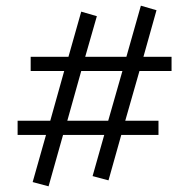

<svg xmlns="http://www.w3.org/2000/svg" viewBox="-20 -594 646 676"><path d="M306 26 347 -119H202L151 62L95 47L142 -119H42V-169H157L206 -344H88V-394H221L266 -553L321 -537L280 -394H425L476 -574L531 -558L485 -394H584V-344H471L421 -169H538V-119H407L362 41ZM361 -169 411 -344H266L217 -169Z"/></svg>

Font: LXGW Bright GB
Style: Italic
Weight: 400
Italic angle: -12°
Designer: Christian Thalmann (Catharsis Fonts)
Foundry: LXGW / Christian Thalmann (Catharsis Fonts) / Fontworks Inc.
Version: Version 5.510